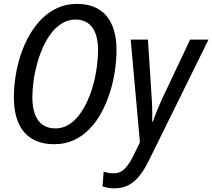

<svg xmlns="http://www.w3.org/2000/svg" viewBox="-20 -745 1111 1005"><path d="M264.2 9.8Q194.3 9.8 147.2 -18.8Q100.1 -47.4 76.4 -102.1Q52.7 -156.7 52.7 -234.9Q52.7 -291.5 62 -349.4Q71.3 -407.2 89.8 -462.2Q108.4 -517.1 136.2 -564.7Q164.1 -612.3 200.7 -648.2Q237.3 -684.1 282.7 -704.3Q328.1 -724.6 382.3 -724.6Q483.9 -724.6 536.9 -662.1Q589.8 -599.6 589.8 -482.9Q589.8 -430.2 581.3 -373.3Q572.8 -316.4 555.4 -261.2Q538.1 -206.1 511.7 -157.2Q485.4 -108.4 449.2 -70.8Q413.1 -33.2 367.2 -11.7Q321.3 9.8 264.2 9.8ZM270 -72.8Q306.2 -72.8 336.7 -90.6Q367.2 -108.4 391.8 -139.9Q416.5 -171.4 435.5 -212.2Q454.6 -252.9 467.3 -298.8Q480 -344.7 486.6 -392.1Q493.2 -439.5 493.2 -483.9Q493.2 -561 462.6 -601.8Q432.1 -642.6 375 -642.6Q337.9 -642.6 306.4 -624Q274.9 -605.5 250 -573.5Q225.1 -541.5 206.3 -500.5Q187.5 -459.5 174.8 -413.6Q162.1 -367.7 155.8 -322Q149.4 -276.4 149.4 -235.4Q149.4 -181.2 163.6 -145Q177.7 -108.9 204.6 -90.8Q231.4 -72.8 270 -72.8ZM578.6 240.7Q557.6 240.7 543.2 237.8Q528.8 234.9 516.6 231L522.5 153.8Q534.2 157.2 546.9 159.7Q559.6 162.1 574.2 162.1Q608.9 162.1 632.3 138.7Q655.8 115.2 677.2 72.3L712.4 0L664.1 -537.6H754.4L772.5 -255.9Q774.4 -231.9 775.6 -205.3Q776.9 -178.7 777.1 -153.3Q777.3 -127.9 776.4 -108.4H779.8Q786.1 -126.5 795.4 -149.9Q804.7 -173.3 815.2 -197.5Q825.7 -221.7 834.5 -240.2L975.1 -537.6H1071.3L759.8 94.2Q736.8 141.1 711.2 173.8Q685.5 206.5 653.8 223.6Q622.1 240.7 578.6 240.7Z"/></svg>

Font: Open Sans SemiCondensed Medium
Style: Italic
Weight: 500
Width: 4
Italic angle: -12°
Designer: Monotype Design Team
Foundry: Monotype Imaging Inc.
Version: Version 3.000